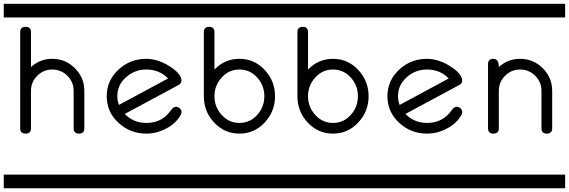

<svg xmlns="http://www.w3.org/2000/svg" viewBox="-20 -714 3040 1026"><path d="M0 -620.8V-693.8H500V-620.8ZM0 219.2H500V292.2H0ZM430.7 -28.6Q430.7 0 402.3 0Q373.5 0 373.5 -28.6V-228.3Q373.5 -275.4 340.1 -309Q306.6 -342.5 259.5 -342.5Q212.4 -342.5 179 -309Q145.5 -275.4 145.5 -228.3V-28.6Q145.5 0 116.7 0Q87.9 0 87.9 -28.6V-542.2Q87.9 -570.6 116.7 -570.6Q145.5 -570.6 145.5 -542.2V-355.7Q194.3 -399.7 259.3 -399.7Q330.1 -399.7 380.4 -349.4Q430.7 -299.1 430.7 -228.3Z M500 -620.8V-693.8H1000V-620.8ZM500 219.2H1000V292.2H500ZM950.2 -114.7Q950.2 -107.4 945.3 -99.1Q919.4 -53.2 866.7 -26.4Q816.9 0 761.7 0Q676.3 0 614.3 -56.6Q550.3 -115.2 550.3 -199.7Q550.3 -284.4 614.3 -343Q676.3 -399.7 761.7 -399.7Q793.5 -399.7 827.1 -388.4Q865.2 -376 902.8 -348.6Q949.7 -314 949.7 -283.4Q949.7 -268.1 935.1 -260.3L646.5 -105Q693.4 -57.1 761.7 -57.1Q835.4 -57.1 880.4 -108.2Q886.2 -115.2 897 -129.3Q907.7 -143.3 920.4 -143.3Q931.6 -143.3 940.9 -134.8Q950.2 -126.2 950.2 -114.7ZM877.9 -294.7Q832 -342.5 761.7 -342.5Q700.7 -342.5 654.8 -302.5Q606.9 -261 606.9 -199.7Q606.9 -175.3 615.7 -153.3Z M1000 -620.8V-693.8H1500V-620.8ZM1000 219.2H1500V292.2H1000ZM1449.7 -199.7Q1449.7 -118.7 1395 -60.1Q1339.8 0 1259.3 0Q1179.2 0 1123.5 -60.1Q1069.3 -118.7 1069.3 -199.7V-542.2Q1069.3 -570.6 1097.7 -570.6Q1126 -570.6 1126 -542.2V-342.5Q1181.6 -399.7 1259.3 -399.7Q1339.8 -399.7 1395 -339.6Q1449.7 -281 1449.7 -199.7ZM1392.6 -199.7Q1392.6 -257.1 1355 -299.1Q1316.4 -342.5 1259.3 -342.5Q1202.6 -342.5 1164.1 -299.1Q1126 -257.1 1126 -199.7Q1126 -142.6 1164.1 -100.6Q1202.6 -57.1 1259.3 -57.1Q1316.4 -57.1 1355 -100.6Q1392.6 -142.6 1392.6 -199.7Z M1500 -620.8V-693.8H2000V-620.8ZM1500 219.2H2000V292.2H1500ZM1949.7 -199.7Q1949.7 -118.7 1895 -60.1Q1839.8 0 1759.3 0Q1679.2 0 1623.5 -60.1Q1569.3 -118.7 1569.3 -199.7V-542.2Q1569.3 -570.6 1597.7 -570.6Q1626 -570.6 1626 -542.2V-342.5Q1681.6 -399.7 1759.3 -399.7Q1839.8 -399.7 1895 -339.6Q1949.7 -281 1949.7 -199.7ZM1892.6 -199.7Q1892.6 -257.1 1855 -299.1Q1816.4 -342.5 1759.3 -342.5Q1702.6 -342.5 1664.1 -299.1Q1626 -257.1 1626 -199.7Q1626 -142.6 1664.1 -100.6Q1702.6 -57.1 1759.3 -57.1Q1816.4 -57.1 1855 -100.6Q1892.6 -142.6 1892.6 -199.7Z M2000 -620.8V-693.8H2500V-620.8ZM2000 219.2H2500V292.2H2000ZM2450.2 -114.7Q2450.2 -107.4 2445.3 -99.1Q2419.4 -53.2 2366.7 -26.4Q2316.9 0 2261.7 0Q2176.3 0 2114.3 -56.6Q2050.3 -115.2 2050.3 -199.7Q2050.3 -284.4 2114.3 -343Q2176.3 -399.7 2261.7 -399.7Q2293.5 -399.7 2327.1 -388.4Q2365.2 -376 2402.8 -348.6Q2449.7 -314 2449.7 -283.4Q2449.7 -268.1 2435.1 -260.3L2146.5 -105Q2193.4 -57.1 2261.7 -57.1Q2335.4 -57.1 2380.4 -108.2Q2386.2 -115.2 2397 -129.3Q2407.7 -143.3 2420.4 -143.3Q2431.6 -143.3 2440.9 -134.8Q2450.2 -126.2 2450.2 -114.7ZM2377.9 -294.7Q2332 -342.5 2261.7 -342.5Q2200.7 -342.5 2154.8 -302.5Q2106.9 -261 2106.9 -199.7Q2106.9 -175.3 2115.7 -153.3Z M2500 -620.8V-693.8H3000V-620.8ZM2500 219.2H3000V292.2H2500ZM2930.7 -28.6Q2930.7 0 2902.3 0Q2873.5 0 2873.5 -28.6V-228.3Q2873.5 -275.4 2840.1 -309Q2806.6 -342.5 2759.5 -342.5Q2712.4 -342.5 2679 -309Q2645.5 -275.4 2645.5 -228.3V-28.6Q2645.5 0 2616.7 0Q2587.9 0 2587.9 -28.6V-371.1Q2587.9 -399.7 2616.7 -399.7Q2645.5 -399.7 2645.5 -355.7Q2694.3 -399.7 2759.3 -399.7Q2830.1 -399.7 2880.4 -349.4Q2930.7 -299.1 2930.7 -228.3Z"/></svg>

Font: EnergyBar
Style: Regular
Weight: 400
Italic angle: -10°
Version: 1.0 2000-03-28